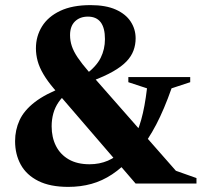

<svg xmlns="http://www.w3.org/2000/svg" viewBox="-20 -718 792 751"><path d="M339.5 -401 247 -357.5Q224 -340 209.5 -319Q195 -298 188.5 -274Q182 -250 182 -224Q182 -180.5 199 -147Q216 -113.5 249 -94.5Q282 -75.5 330.5 -75.5Q369 -75.5 402 -89.5Q435 -103.5 464 -135L497 -166.5Q518 -198.5 532.2 -249.2Q546.5 -300 555 -372.5L482 -396.5V-416.5H724V-396.5L651 -372.5Q622 -290 591 -230.8Q560 -171.5 520.5 -122.5L494 -102Q457 -61.5 418.5 -36Q380 -10.5 337.8 1.2Q295.5 13 247 13Q176 13 129.8 -10.2Q83.5 -33.5 61.2 -74Q39 -114.5 39 -166Q39 -209.5 56.5 -247.8Q74 -286 116 -318.5Q158 -351 231 -378.5L314 -426Q357 -458 373.8 -491.8Q390.5 -525.5 390.5 -565Q390.5 -609 373.8 -631Q357 -653 324 -653Q292.5 -653 273.2 -634.2Q254 -615.5 254 -580.5Q254 -558.5 261 -537.5Q268 -516.5 284 -492.8Q300 -469 326.5 -438.5L668 -50L748.5 -21.5V0H510.5L191.5 -370.5Q165.5 -401 149.8 -427.8Q134 -454.5 127.2 -479.5Q120.5 -504.5 120.5 -529Q120.5 -576 144.2 -614.5Q168 -653 215.5 -675.5Q263 -698 334 -698Q394 -698 433 -680.5Q472 -663 491.2 -633.5Q510.5 -604 510.5 -568Q510.5 -543 502.2 -520.5Q494 -498 474.8 -477.8Q455.5 -457.5 422.2 -438.5Q389 -419.5 339.5 -401Z"/></svg>

Font: Newsreader 36pt
Style: Bold
Weight: 700
Designer: Hugues Gentile
Foundry: Production Type
Version: Version 1.003